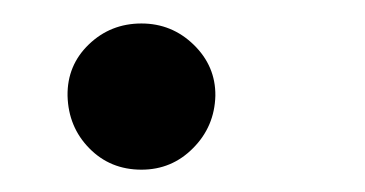

<svg xmlns="http://www.w3.org/2000/svg" viewBox="-20 -141 316 166"><path d="M102.3 5.7Q75.3 5.7 57.2 -12.8Q39.1 -31.2 38.4 -58.2Q38 -84.5 56.8 -102.6Q75.6 -120.7 102.3 -120.7Q128.6 -120.7 147.5 -102.3Q166.5 -83.8 166.2 -58.2Q165.5 -31.6 147 -13Q128.6 5.7 102.3 5.7Z"/></svg>

Font: Karasuma Gothic
Style: Italic
Weight: 400
Italic angle: -9.39999°
Designer: Rasmus Andersson / Ryoko Nishizuka
Foundry: Genbu
Version: Version 1.00